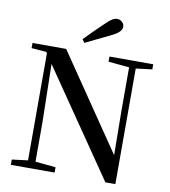

<svg xmlns="http://www.w3.org/2000/svg" viewBox="-101 -1049 1009 1140"><g transform="rotate(10 403.5 -479.0)"><path d="M331 -809 345 -789C395 -813 447 -838 497 -863C542 -884 556 -905 556 -923C556 -943 538 -963 513 -963C493 -963 476 -952 444 -921C408 -887 369 -848 331 -809ZM612 5H672V-692L770 -704V-735H506V-704L632 -692V-427L635 -163L245 -735H42V-704L132 -697L137 -689V-44L41 -32V0H305V-32L182 -44V-285L175 -632Z"/></g></svg>

Font: Noto Serif CJK HK SemiBold
Style: Regular
Weight: 600
Designer: Ryoko NISHIZUKA 西塚涼子 (kana & ideographs); Frank Grießhammer (Latin, Greek & Cyrillic); Wenlong ZHANG 张文龙 (bopomofo); San
Foundry: Adobe
Version: Version 2.001;hotconv 1.1.0;makeotfexe 2.6.0